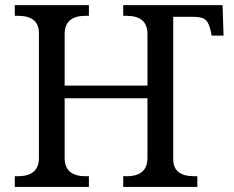

<svg xmlns="http://www.w3.org/2000/svg" viewBox="-20 -734 918 754"><path d="M660.2 -108.9Q660.2 -42 742.2 -42H754.9V0H463.9V-42H477.1Q559.1 -42 559.1 -113.8V-348.1H233.9V-113.8Q233.9 -42 315.9 -42H329.1V0H38.1V-42H50.8Q132.8 -42 132.8 -113.8V-604Q132.8 -671.9 50.8 -671.9H38.1V-713.9H329.1V-671.9H315.9Q233.9 -671.9 233.9 -600.1V-397.9H559.1V-600.1Q559.1 -671.9 477.1 -671.9H463.9V-713.9H854L857.9 -594.2H811L809.1 -605Q802.2 -642.1 788.3 -655Q774.4 -668 738.8 -668H660.2Z"/></svg>

Font: Droid-TTFautohint Serif
Style: Regular
Weight: 400
Foundry: Ascender Corporation
Version: Version 1.00; ttfautohint (v1.00rc1.4-1a1c-dirty) -l 8 -r 50